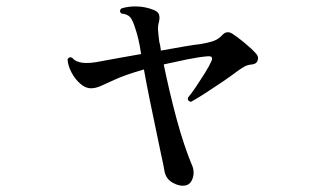

<svg xmlns="http://www.w3.org/2000/svg" viewBox="-20 -553 1040 611"><path d="M571 37Q552 41 529.5 28.5Q507 16 503 -11Q501 -24 498.5 -35Q496 -46 493 -60Q488 -85 478 -132Q468 -179 457 -233Q446 -287 438 -332Q410 -324 385.5 -315.5Q361 -307 344 -299Q318 -287 301 -279.5Q284 -272 269 -272Q252 -272 235 -287Q218 -302 207 -323.5Q196 -345 195 -364Q200 -374 210 -369Q230 -343 301 -358Q321 -362 355.5 -368Q390 -374 429 -381Q425 -409 420 -429.5Q415 -450 411 -461Q403 -488 394.5 -498Q386 -508 366 -510Q358 -518 366 -526Q387 -533 415 -532.5Q443 -532 470 -521Q483 -516 486 -506.5Q489 -497 486 -484Q482 -471 483 -456.5Q484 -442 487 -419Q489 -413 490 -406.5Q491 -400 492 -392Q531 -399 565.5 -405Q600 -411 620 -413Q643 -417 659 -422.5Q675 -428 687 -441Q701 -457 719 -446Q736 -435 759 -416Q782 -397 795 -382Q804 -372 800 -361Q797 -350 783 -348Q768 -347 757.5 -341Q747 -335 736 -327Q715 -311 687 -292Q659 -273 632.5 -256Q606 -239 588 -229Q576 -231 578 -242Q589 -255 603.5 -276.5Q618 -298 632 -320.5Q646 -343 653 -359Q660 -375 642 -374Q615 -372 575.5 -364Q536 -356 501 -348Q509 -309 519.5 -264Q530 -219 542 -174.5Q554 -130 566.5 -93Q579 -56 589 -32Q600 -10 594 11.5Q588 33 571 37Z"/></svg>

Font: Zen Old Mincho Black
Style: Regular
Weight: 900
Designer: Yoshimichi Ohira
Foundry: Positype
Version: Version 1.001